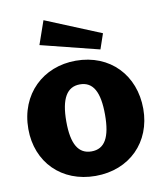

<svg xmlns="http://www.w3.org/2000/svg" viewBox="-85 -823 770 903"><g transform="rotate(-10 300.0 -372.0)"><path d="M299 10C462 10 574 -104 574 -262C574 -423 464 -540 300 -540C144 -540 25 -429 25 -262C25 -103 137 10 299 10ZM300 -107C238 -107 207 -157 207 -266C207 -375 238 -427 300 -427C363 -427 392 -375 392 -266C392 -158 363 -107 300 -107ZM184 -754 145 -642 424 -572 449 -645Z"/></g></svg>

Font: Bisquit Text
Style: Bold
Weight: 800
Version: Version 1.004;Glyphs 3.2.3 (3260)